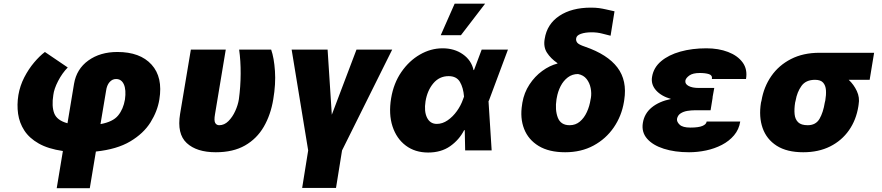

<svg xmlns="http://www.w3.org/2000/svg" viewBox="-20 -814 4773 1039"><path d="M286.9 204.5 320.3 3.2Q240.4 -8.5 189.5 -37.5Q138.5 -66.4 111.7 -107.8Q84.9 -149.1 77.9 -198.3Q71 -247.5 79.5 -299.7Q88.1 -350.1 111.3 -395.2Q134.6 -440.3 164.6 -475.9Q194.6 -511.4 223 -532.7L346.6 -448.9Q316.4 -418 294.4 -375.4Q272.4 -332.7 268.5 -299.7Q258.9 -239.3 273.4 -201Q288 -162.6 345.2 -147L380.7 -360.8Q394.2 -440.7 458.1 -486.7Q522 -532.7 615.1 -532.7Q738.3 -532.7 800.2 -464.3Q862.2 -396 842.3 -275.6Q832 -212 794.4 -151.8Q756.7 -91.6 684.8 -48.8Q612.9 -6 498.9 6L465.9 204.5ZM523.8 -142.4Q590.9 -154.5 619.1 -188.9Q647.4 -223.4 656.2 -275.6Q663.4 -327.8 650.4 -357.1Q637.4 -386.4 608 -386.4Q587.4 -386.4 572.6 -369.3Q557.9 -352.3 554 -322.4Z M1012.8 -545.5H1201.7L1143.5 -196Q1137.4 -160.9 1144.7 -148.6Q1152 -136.4 1166.2 -136.4Q1193.9 -136.4 1216.1 -158.6Q1238.3 -180.8 1253 -213.2Q1267.8 -245.7 1272.7 -277Q1282 -345.2 1282.3 -415Q1282.7 -484.7 1274.1 -545.5H1447.4Q1463.1 -500.7 1467.9 -429.9Q1472.7 -359 1458.8 -277Q1445 -192.5 1407.3 -127.8Q1369.7 -63.2 1305.6 -26.6Q1241.5 9.9 1147.7 9.9Q1044 9.9 990.4 -40Q936.8 -89.8 954.5 -197.4Z M1558.2 -545.5H1752.8L1775.6 -193.2L1909.1 -545.5H2102.3L1831 0L1798.3 203.1H1615.1L1647.7 0Z M2296.9 11.4Q2225.9 11.4 2175.8 -26.3Q2125.7 -63.9 2104 -130.3Q2082.4 -196.7 2096.6 -282.7Q2110.1 -363.6 2152 -424.4Q2193.9 -485.1 2252.5 -518.8Q2311.1 -552.6 2375 -552.6Q2438.9 -552.6 2484.9 -520.2Q2530.9 -487.9 2542.6 -434.7L2545.1 -435L2586.6 -545.5H2728.7L2626.4 -271.3L2623.6 -266L2640.6 0H2497.2L2495 -109.7L2491.5 -109.4Q2464.8 -57.2 2416 -22.9Q2367.2 11.4 2296.9 11.4ZM2491.1 -291.2Q2487.2 -339.8 2468.8 -370.9Q2450.3 -402 2407.7 -402Q2357.6 -402 2324.9 -363.1Q2292.3 -324.2 2282.7 -265.6Q2274.1 -211.3 2290.8 -177.4Q2307.5 -143.5 2343.8 -143.5Q2374.3 -143.5 2402.5 -163Q2430.8 -182.5 2452.6 -213.1Q2474.4 -243.6 2485.8 -277ZM2365.1 -623.6 2440.3 -794H2605.1L2474.4 -623.6Z M2927.6 -603.7Q2940 -683.6 3006.9 -728.2Q3073.9 -772.7 3177.6 -772.7Q3203.1 -772.7 3221.9 -770.1Q3240.8 -767.4 3259.9 -763Q3279.1 -758.5 3305.4 -752.8L3284.1 -620.7Q3265.6 -625 3239 -632.1Q3212.4 -639.2 3181.8 -639.2Q3147.4 -639.2 3123.6 -630.9Q3099.8 -622.5 3098 -606.5Q3095.5 -594.8 3103.2 -583.8Q3110.8 -572.8 3146.3 -561.1Q3267.4 -519.5 3321 -448.9Q3374.6 -378.2 3358 -272.7L3356.5 -262.8Q3343.8 -186.1 3301.3 -124.3Q3258.9 -62.5 3191.9 -26.3Q3125 9.9 3038.4 9.9Q2951 9.9 2894.9 -24.1Q2838.8 -58.2 2816.1 -116.8Q2793.3 -175.4 2805.4 -248.6L2806.8 -258.5Q2816.1 -312.5 2845 -356.5Q2873.9 -400.6 2914.2 -430Q2954.5 -459.5 2997.2 -470.2L2995.7 -473Q2960.2 -497.5 2940 -528.8Q2919.7 -560 2927.6 -603.7ZM2992.9 -284.1 2991.5 -277Q2982.6 -219.5 2998.4 -177.9Q3014.2 -136.4 3062.5 -136.4Q3094.5 -136.4 3117.7 -155.9Q3141 -175.4 3155.7 -207.4Q3170.5 -239.3 3176.1 -277L3177.6 -284.1Q3181.8 -309.7 3176.3 -337.5Q3170.8 -365.4 3154.3 -386.5Q3137.8 -407.7 3108 -413.4Q3076.7 -413.4 3052.7 -395.2Q3028.8 -377.1 3013.7 -347.7Q2998.6 -318.2 2992.9 -284.1Z M3611.2 -278.4Q3557.9 -293.7 3529.8 -325.6Q3501.8 -357.6 3508.5 -397.7Q3516.7 -448.2 3557.4 -482.6Q3598 -517 3661.8 -534.8Q3725.5 -552.6 3802.6 -552.6Q3868.3 -552.6 3919.9 -532.8Q3971.6 -513.1 3998.8 -476Q4025.9 -438.9 4017 -386.4H3832.4Q3835.9 -406.6 3816.6 -412.8Q3797.2 -419 3767 -419Q3729 -419 3710.2 -405.4Q3691.4 -391.7 3688.9 -377.8Q3686.1 -359.7 3706.1 -348.9Q3726.2 -338.1 3759.9 -338.1H3845.2L3835.9 -286.9H3836.6L3825.3 -217.3H3740.1Q3721.2 -217.3 3700.1 -214Q3679 -210.6 3663.2 -200.5Q3647.4 -190.3 3643.5 -170.5Q3641.7 -154.5 3658.2 -139Q3674.7 -123.6 3715.9 -123.6Q3759.9 -123.6 3781.1 -132.5Q3802.2 -141.3 3804 -156.2H3985.8Q3979 -113.3 3952.4 -81.9Q3925.8 -50.4 3886.4 -30Q3846.9 -9.6 3800.8 0.2Q3754.6 9.9 3708.8 9.9Q3631.7 9.9 3572.1 -9.1Q3512.4 -28.1 3481.5 -63.7Q3450.6 -99.4 3458.8 -149.1Q3467 -199.9 3506.9 -232.6Q3546.9 -265.3 3611.2 -278.4Z M4098 -258.5 4100.9 -269.9Q4113.3 -343.8 4153.8 -402.2Q4194.2 -460.6 4260.3 -494.5Q4326.3 -528.4 4414.8 -528.4H4710.2L4686.1 -382.1H4572.8Q4600.5 -356.2 4616.8 -321.2Q4633.2 -286.2 4626.4 -248.6L4625 -238.6Q4613.3 -164.8 4574 -108.8Q4534.8 -52.9 4472.1 -21.5Q4409.4 9.9 4326.7 9.9Q4238.3 9.9 4183.2 -25.2Q4128.2 -60.4 4106.9 -121.1Q4085.6 -181.8 4098 -258.5ZM4285.5 -269.9 4282.7 -258.5Q4277.3 -223.7 4280 -196Q4282.7 -168.3 4299.2 -152.3Q4315.7 -136.4 4350.9 -136.4Q4394.9 -136.4 4415 -171.3Q4435 -206.3 4443.2 -258.5L4446 -269.9Q4451.3 -300.4 4449.6 -326Q4447.8 -351.6 4434.3 -366.8Q4420.8 -382.1 4390.6 -382.1Q4340.9 -382.1 4317.1 -348.9Q4293.3 -315.7 4285.5 -269.9Z"/></svg>

Font: Inter UI Black
Style: Italic
Weight: 900
Italic angle: -9.39999°
Designer: Rasmus Andersson
Foundry: rsms
Version: 3.2;8d6f07862